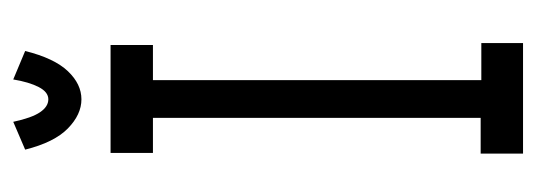

<svg xmlns="http://www.w3.org/2000/svg" viewBox="-280 -530 810 290"><g transform="rotate(-90 125.0 -385.0)"><path d="M38 0V-64H92V-559H39V-623H202V-559H149V-63H205V0ZM150 -770 193 -752Q182 -708 162.5 -687.5Q143 -667 120 -667Q97 -667 76 -687.5Q55 -708 44 -752L86 -770Q92 -742 100.5 -729.5Q109 -717 120 -717Q131 -717 138.5 -731.5Q146 -746 150 -770Z"/></g></svg>

Font: Inconsolata UltraCondensed Medium
Style: Regular
Weight: 500
Width: 1
Monospace: yes
Designer: Raph Levien, Cyreal, Brenton Simpson
Foundry: Raph Levien, Cyreal, Google
Version: Version 3.001; ttfautohint (v1.8.2.53-6de2)